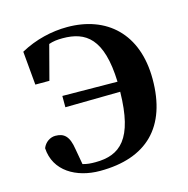

<svg xmlns="http://www.w3.org/2000/svg" viewBox="-89 -637 724 738"><g transform="rotate(-15 273.5 -267.5)"><path d="M66 -369H122L158 -506C175 -512 192 -514 213 -514C305 -514 368 -472 374 -298L155 -300V-255L374 -258C371 -71 311 -21 212 -21C194 -21 179 -22 162 -27L151 -89C143 -142 124 -159 89 -159C69 -159 48 -146 39 -123C44 -31 127 16 221 16C407 16 507 -83 507 -273C507 -455 397 -551 241 -551C180 -551 114 -536 54 -503Z"/></g></svg>

Font: Noto Serif CJK JP
Style: Bold
Weight: 700
Designer: Ryoko NISHIZUKA 西塚涼子 (kana & ideographs); Frank Grießhammer (Latin, Greek & Cyrillic); Wenlong ZHANG 张文龙 (bopomofo); San
Foundry: Adobe Systems Incorporated
Version: Version 1.000;PS 1;hotconv 16.6.53;makeotf.lib2.5.65590